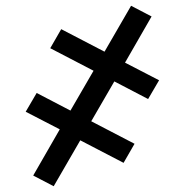

<svg xmlns="http://www.w3.org/2000/svg" viewBox="-20 -485 640 665"><path d="M166 160 95 123 187 -37 69 -98 107 -163 224 -102 304 -240 154 -318 192 -384 342 -306 434 -465 505 -428 413 -268 531 -207 493 -142 376 -203 296 -65 446 13 408 79 258 1Z"/></svg>

Font: Iosevka SS04 Extended
Style: Regular
Weight: 400
Width: 7
Monospace: yes
Designer: Belleve Invis
Foundry: Belleve Invis
Version: Version 19.0.0; ttfautohint (v1.8.4)